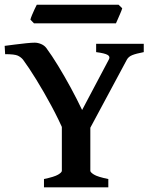

<svg xmlns="http://www.w3.org/2000/svg" viewBox="-20 -803 653 823"><path d="M596.2 -579.6Q563 -573.2 546.9 -566.7Q530.8 -560.1 523.9 -547.4L356.4 -235.4H255.4Q232.4 -289.6 200.2 -349.4Q168 -409.2 135.5 -461.9Q103 -514.6 78.6 -547.4Q69.8 -558.1 56.2 -564.5Q42.5 -570.8 2 -570.8L0 -606.4Q19 -608.9 44.2 -612.1Q69.3 -615.2 92.5 -617.7Q115.7 -620.1 128.9 -620.1Q142.1 -620.1 156 -614.3Q169.9 -608.4 178.2 -597.7Q202.1 -565.4 229.2 -521Q256.3 -476.6 283 -427.5Q309.6 -378.4 332 -331.5L446.3 -547.4Q453.6 -560.1 441.7 -567.4Q429.7 -574.7 392.1 -579.6V-615.2H596.2ZM168.5 0V-35.6Q212.9 -44.9 229 -54.4Q245.1 -64 245.1 -70.8V-311H367.2V-70.8Q367.2 -64.5 382.8 -54.7Q398.4 -44.9 444.3 -35.6V0ZM503.9 -767.6Q502 -760.3 496.3 -747.1Q490.7 -733.9 485.1 -721.2Q479.5 -708.5 477.1 -703.1H125.5L110.4 -718.8Q111.8 -725.6 117.2 -738.5Q122.6 -751.5 128.4 -763.9Q134.3 -776.4 137.7 -782.7H488.3Z"/></svg>

Font: Gentium Plus
Style: Bold
Weight: 700
Designer: Victor Gaultney, Annie Olsen, Iska Routamaa, Becca Hirsbrunner
Foundry: SIL International
Version: Version 6.101